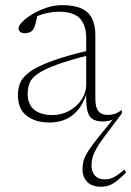

<svg xmlns="http://www.w3.org/2000/svg" viewBox="-20 -466 510 746"><path d="M453.5 -25.5 391.5 57Q367.5 88.5 355.5 109.8Q343.5 131 339.5 146.5Q335.5 162 335.5 177Q335.5 201.5 349 216.2Q362.5 231 387.5 231Q407.5 231 424.8 221.2Q442 211.5 463 192.5L469.5 204.5Q449.5 224.5 434 236.8Q418.5 249 404.2 254.2Q390 259.5 372 259.5Q337.5 259.5 319 240.8Q300.5 222 300.5 190.5Q300.5 174 305 158Q309.5 142 323 120.5Q336.5 99 363 66.5L425 -10L428 -6.5Q416.5 0 405 3Q393.5 6 381 6Q355 6 339.8 -3.2Q324.5 -12.5 319 -37.8Q313.5 -63 315 -111L318.5 -111.5Q307 -69 285.8 -42.2Q264.5 -15.5 236 -2.8Q207.5 10 172 10Q117 10 83.2 -16.5Q49.5 -43 49.5 -97Q49.5 -123 59 -145.2Q68.5 -167.5 97.2 -188Q126 -208.5 182.5 -229.2Q239 -250 333.5 -272V-253.5Q251 -233 201.8 -215Q152.5 -197 127.8 -180Q103 -163 95.2 -143.8Q87.5 -124.5 87.5 -101Q87.5 -61 112.5 -40Q137.5 -19 183.5 -19Q220 -19 250 -36Q280 -53 297.5 -80Q315 -107 315 -136.5V-318.5Q315 -367.5 290.8 -394Q266.5 -420.5 207.5 -420.5Q184.5 -420.5 158.8 -414.2Q133 -408 98 -392.5L126 -408Q121 -386 117.2 -371.2Q113.5 -356.5 106.5 -348.5Q101.5 -342.5 93.2 -339.8Q85 -337 76.5 -337Q65 -337 58.5 -342.2Q52 -347.5 52 -355Q52 -366.5 67.5 -382Q83 -397.5 108 -412.2Q133 -427 162.5 -436.5Q192 -446 220 -446Q270 -446 298.2 -432.2Q326.5 -418.5 338.5 -392.2Q350.5 -366 350.5 -330.5V-83.5Q350.5 -59.5 356 -45.5Q361.5 -31.5 372.5 -25.5Q383.5 -19.5 399.5 -19.5Q412.5 -19.5 425 -23.5Q437.5 -27.5 453.5 -38.5Z"/></svg>

Font: Newsreader 16pt 16pt ExtraLight
Style: Regular
Weight: 250
Version: Version 1.003